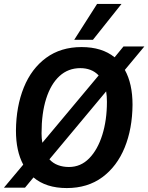

<svg xmlns="http://www.w3.org/2000/svg" viewBox="-37 -947 753 975"><path d="M302 8Q197 8 133 -46L90 6H-17L81 -111Q44 -180 44 -284Q45 -407 84 -503Q123 -599 197.5 -653.5Q272 -708 377 -708Q481 -708 545 -656L590 -711H696L597 -592Q636 -522 636 -415Q635 -293 596 -197.5Q557 -102 482.5 -47Q408 8 302 8ZM174 -270Q174 -244 178 -222L464 -564Q446 -583 422.5 -592Q399 -601 371 -601Q309 -601 265 -560.5Q221 -520 197.5 -446Q174 -372 174 -270ZM313 -99Q373 -99 416 -143Q459 -187 482.5 -262Q506 -337 506 -430Q506 -459 502 -483L214 -138Q232 -118 257.5 -108.5Q283 -99 313 -99ZM340 -745 456 -927H580L435 -745Z"/></svg>

Font: Georama SemiBold
Style: Italic
Weight: 600
Italic angle: -9°
Designer: Jean-Baptiste Levee
Foundry: Production Type
Version: Version 1.000